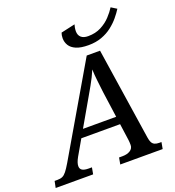

<svg xmlns="http://www.w3.org/2000/svg" viewBox="-219 -1076 1098 1204"><g transform="rotate(-20 329.5 -473.5)"><path d="M446 -771Q395 -771 364.5 -784Q334 -797 320.5 -819Q307 -841 307 -867Q307 -877 308.5 -886Q310 -895 313 -903L407 -924Q404 -915 402 -903Q400 -891 400 -880Q400 -854 416 -839.5Q432 -825 463 -825Q512 -825 549.5 -844.5Q587 -864 613.5 -892.5Q640 -921 656 -947L693 -924Q678 -900 656 -873.5Q634 -847 604 -823.5Q574 -800 534.5 -785.5Q495 -771 446 -771ZM-55 0 -46 -44H-27Q-7 -44 6.5 -50Q20 -56 33.5 -73Q47 -90 66 -122L412 -714H501L594 -101Q597 -80 603.5 -67.5Q610 -55 622 -49.5Q634 -44 653 -44H667L659 0H376L384 -44H407Q439 -44 459 -57Q479 -70 479 -93Q479 -101 478.5 -110.5Q478 -120 477 -127L430 -464Q425 -508 420.5 -546Q416 -584 415 -620Q405 -596 394 -574Q383 -552 369.5 -528Q356 -504 338 -473L144 -136Q134 -118 129.5 -104.5Q125 -91 125 -80Q125 -61 139 -52.5Q153 -44 181 -44H203L195 0ZM181 -238V-290H512V-238Z"/></g></svg>

Font: ET Text
Style: Italic
Weight: 470
Italic angle: -12°
Designer: Monotype Design Team
Foundry: Monotype Imaging Inc.
Version: Version 2.009